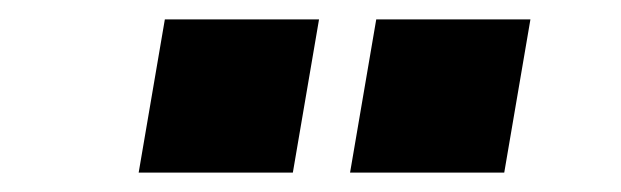

<svg xmlns="http://www.w3.org/2000/svg" viewBox="-20 -764 640 198"><path d="M309 -744 282 -586H123L150 -744ZM527 -744 500 -586H341L368 -744Z"/></svg>

Font: iA Writer Mono V
Style: Regular
Weight: 400
Italic angle: -9.5°
Designer: Mike Abbink, Paul van der Laan, Pieter van Rosmalen
Foundry: Bold Monday
Version: Version 2.000